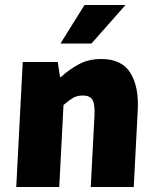

<svg xmlns="http://www.w3.org/2000/svg" viewBox="-20 -748 622 768"><path d="M71 -500H211L220 -440H224Q255 -469 294.5 -490.5Q334 -512 385 -512Q467 -512 501.5 -456.5Q536 -401 531 -308L515 0H343L358 -286Q360 -334 349 -350Q338 -366 312 -366Q288 -366 271.5 -356Q255 -346 234 -328L217 0H45ZM346 -574H222L318 -728H482Z"/></svg>

Font: Kilde Sans Black
Style: Regular
Weight: 900
Italic angle: -3°
Designer: Paul D. Hunt
Foundry: Adobe Systems Incorporated
Version: Version 1.050;PS Version 1.000;hotconv 1.0.70;makeotf.lib2.5